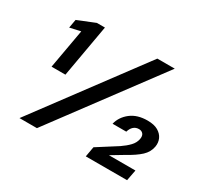

<svg xmlns="http://www.w3.org/2000/svg" viewBox="-143 -910 1190 1116"><g transform="rotate(30 452.0 -352.0)"><path d="M111 -352 158 -616 86 -600 96 -657 212 -704H266L204 -352ZM99 0 620 -700H737L216 0ZM544 0 556 -68 688 -152Q719 -173 740.5 -195.5Q762 -218 767 -246Q771 -268 761 -280Q751 -292 733 -292Q712 -292 697.5 -279Q683 -266 676 -242H584Q596 -292 639.5 -326Q683 -360 752 -360Q796 -360 822.5 -344.5Q849 -329 860 -304.5Q871 -280 866 -251Q859 -212 828 -183Q797 -154 737 -121L657 -73H835L821 0Z"/></g></svg>

Font: DM Sans SemiBold
Style: Italic
Weight: 600
Italic angle: -10°
Designer: Colophon Foundry, Jonny Pinhorn
Foundry: Colophon Foundry
Version: Version 4.004;gftools[0.9.30]